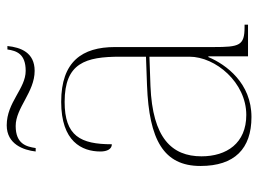

<svg xmlns="http://www.w3.org/2000/svg" viewBox="-116 -624 750 557"><g transform="rotate(-90 258.5 -345.0)"><path d="M332 -619C385 -619 400 -659 404 -698H394C390 -671 381 -645 332 -645C280 -645 241 -700 174 -700C119 -700 102 -651 98 -616H108C112 -643 120 -674 172 -674C225 -674 270 -619 332 -619ZM198 10C296 10 350 -63 372 -115H374V0H466V-10H459C405 -10 401 -25 401 -100V-386C401 -481 359 -542 242 -542C127 -542 98 -482 98 -428C98 -409 105 -395 119 -395C119 -486 143 -532 242 -532C355 -532 373 -471 373 -371V-296L290 -293C132 -287 56 -245 56 -138C56 -39 106 10 198 10ZM204 -5C122 -5 84 -62 84 -135C84 -221 137 -277 288 -283L373 -286V-170C373 -94 298 -5 204 -5Z"/></g></svg>

Font: Noto Serif Display Thin
Style: Regular
Weight: 100
Designer: Monotype Design Team
Foundry: Monotype Imaging Inc.
Version: Version 2.009